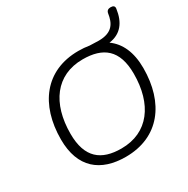

<svg xmlns="http://www.w3.org/2000/svg" viewBox="-180 -969 1119 1140"><g transform="rotate(-30 379.5 -399.5)"><path d="M362 8C591 8 715 -159 715 -397C715 -507 679 -583 616 -628C698 -639 740 -695 752 -782C755 -799 745 -807 727 -807C710 -807 699 -800 696 -783C687 -721 662 -670 567 -670L506 -672C482 -676 457 -678 431 -678C203 -678 79 -512 79 -274C79 -80 190 8 362 8ZM364 -48C227 -48 145 -110 145 -275C145 -483 245 -622 428 -622C567 -622 649 -561 649 -396C649 -189 549 -48 364 -48Z"/></g></svg>

Font: SN Pro Light
Style: Italic
Weight: 300
Italic angle: -8.99998°
Designer: Tobias Whetton
Foundry: Supernotes
Version: Version 1.001;Glyphs 3.2 (3249)